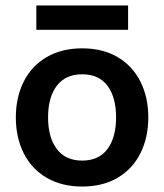

<svg xmlns="http://www.w3.org/2000/svg" viewBox="-20 -672 601 703"><path d="M38 -242Q38 -316 67 -373.5Q96 -431 151 -463Q206 -495 281 -495Q356 -495 410.5 -463Q465 -431 494 -373.5Q523 -316 523 -242Q523 -168 494 -110.5Q465 -53 410.5 -21Q356 11 281 11Q206 11 151 -21Q96 -53 67 -110.5Q38 -168 38 -242ZM405 -242Q405 -316 373.5 -358Q342 -400 281 -400Q220 -400 188 -358Q156 -316 156 -242Q156 -169 188 -126.5Q220 -84 281 -84Q342 -84 373.5 -126.5Q405 -169 405 -242ZM113 -652H449V-563H113Z"/></svg>

Font: Niramit SemiBold
Style: Regular
Weight: 600
Designer: Katatrad Aksorn Co.,Ltd.
Foundry: Cadson Demak Co.,Ltd.
Version: Version 1.001; ttfautohint (v1.6)